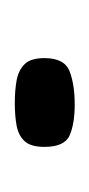

<svg xmlns="http://www.w3.org/2000/svg" viewBox="51 -172 123 266"><g transform="rotate(90 113.0 -39.5)"><path d="M61 -39Q61 -67 79.5 -74Q98 -81 125 -81Q152 -81 168 -74Q184 -67 184 -39Q184 -20 176 -11.5Q168 -3 154.5 -0.5Q141 2 123 2Q106 2 92 -0.5Q78 -3 69.5 -11.5Q61 -20 61 -39Z"/></g></svg>

Font: Genos SemiBold
Style: Regular
Weight: 600
Designer: Robert E. Leuschke
Foundry: Robert E. Leuschke
Version: Version 1.010